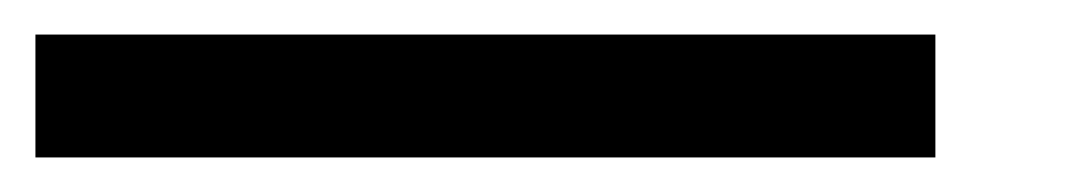

<svg xmlns="http://www.w3.org/2000/svg" viewBox="-95 49 615 110"><path d="M-74.7 139.2V68.8H440.9V139.2Z"/></svg>

Font: Tinos
Style: Bold Italic
Weight: 700
Italic angle: -16.333°
Designer: Steve Matteson
Foundry: Monotype Imaging Inc.
Version: Version 1.23